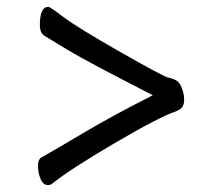

<svg xmlns="http://www.w3.org/2000/svg" viewBox="-20 -519 640 560"><path d="M120.1 21Q106 21 98.4 2.9Q90.8 -15.1 90.8 -34.2Q90.8 -56.2 103 -61Q137.2 -80.1 222.2 -130.6Q307.1 -181.2 425.8 -241.2Q232.9 -339.8 178.5 -372.8Q124 -405.8 110.1 -414.3Q96.2 -422.9 96.2 -445.8Q96.2 -499 121.1 -499Q126 -499 165.5 -469Q205.1 -439 331.5 -366.9Q458 -294.9 471.4 -292.5Q484.9 -290 494.9 -283.9Q504.9 -277.8 511 -260.5Q517.1 -243.2 517.1 -230Q517.1 -215.8 512.5 -208Q507.8 -200.2 492.2 -193.8Q446.8 -179.2 314.5 -101.6Q182.1 -23.9 131.8 17.1Q126 21 120.1 21Z"/></svg>

Font: LXGW WenKai Screen
Style: Regular
Weight: 400
Designer: LXGW / Fontworks Inc.
Foundry: LXGW / Fontworks Inc.
Version: Version 1.510;January 18,2025